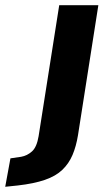

<svg xmlns="http://www.w3.org/2000/svg" viewBox="-130 -523 410 736"><path d="M-110 193 -90 84 -49 78Q-26 74 -7.5 57.5Q11 41 18 -1L97 -503H247L169 -5Q162 38 148 71Q134 104 109 128Q84 152 42 166.5Q0 181 -62 188Z"/></svg>

Font: Nunito Sans 7pt Condensed ExtraBold
Style: Italic
Weight: 800
Width: 3
Italic angle: -9°
Designer: Vernon Adams
Foundry: Vernon Adams
Version: Version 3.101;gftools[0.9.27]